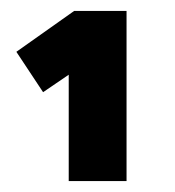

<svg xmlns="http://www.w3.org/2000/svg" viewBox="-20 -810 320 352"><path d="M106 -673V-478H212V-790H116L10 -715L59 -641Z"/></svg>

Font: Online Auction - Bold
Style: Bold
Weight: 500
Designer: Mohamed Mostafa, the designer of Online Auction
Foundry: Kief Type Foundry
Version: ""